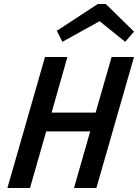

<svg xmlns="http://www.w3.org/2000/svg" viewBox="-20 -940 690 960"><path d="M17 0 205 -655H317L238 -377H458L538 -655H650L462 0H350L431 -283H211L130 0ZM292 -731 264 -786 469 -920H509L650 -782L606 -731L478 -834Z"/></svg>

Font: Intel One Mono Medium
Style: Italic
Weight: 500
Italic angle: -16°
Monospace: yes
Designer: Fred Shallcrass
Foundry: Frere-Jones Type LLC
Version: Version 1.400;hotconv 1.1.0;makeotfexe 2.6.0;FJTRelease1.4